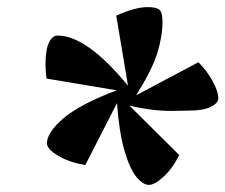

<svg xmlns="http://www.w3.org/2000/svg" viewBox="-20 -820 634 540"><path d="M309 -530 220 -356Q175 -363 143.5 -382Q112 -401 112 -417Q112 -447 157.5 -486.5Q203 -526 308 -566L111 -599Q108 -617 108 -639Q108 -680 117.5 -700Q127 -720 142 -720Q224 -720 340 -579L307 -776Q360 -800 395 -800Q421 -800 429 -792Q437 -784 437 -759Q437 -718 422.5 -671Q408 -624 363 -552L538 -645Q563 -620 578.5 -591Q594 -562 594 -544Q594 -530 573 -519.5Q552 -509 513 -509L463 -508Q406 -508 344 -523L484 -384Q466 -347 440.5 -323.5Q415 -300 399 -300Q382 -300 363.5 -322.5Q345 -345 330 -396.5Q315 -448 309 -530Z"/></svg>

Font: Lemonada Light
Style: Regular
Weight: 300
Designer: Mohamed Gaber (Arabic) Eduardo Tunni (Latin)
Foundry: Kief Type Foundry
Version: Version 3.006